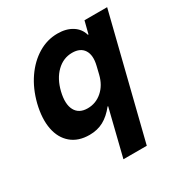

<svg xmlns="http://www.w3.org/2000/svg" viewBox="-166 -635 914 961"><g transform="rotate(-30 291.0 -155.0)"><path d="M271.7 200 338.3 -68.3H335Q303.3 -28.3 267.9 -9.2Q232.5 10 186.7 10Q122.5 10 82.1 -24.2Q41.7 -58.3 30 -118.3Q18.3 -178.3 37.5 -257.5Q56.7 -333.3 95.8 -390Q135 -446.7 187.5 -478.3Q240 -510 300 -510Q350 -510 384.2 -488.3Q418.3 -466.7 429.2 -428.3H432.5L450.8 -500H581.7L406.7 200ZM245 -110Q292.5 -110 328.8 -141.7Q365 -173.3 378.3 -227.5L389.2 -272.5Q402.5 -327.5 382.5 -358.8Q362.5 -390 315 -390Q264.2 -390 225.4 -352.5Q186.7 -315 170.8 -250Q155 -184.2 175 -147.1Q195 -110 245 -110Z"/></g></svg>

Font: Funnel Sans
Style: Bold Italic
Weight: 700
Italic angle: -14.036°
Designer: NORD ID, Kristian Moeller
Foundry: Dicotype
Version: Version 1.000